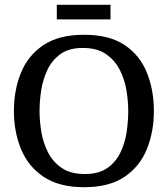

<svg xmlns="http://www.w3.org/2000/svg" viewBox="-20 -772 700 801"><path d="M331 9Q227 9 162.5 -34Q98 -77 68 -149.5Q38 -222 38 -309Q38 -396 67.5 -468.5Q97 -541 161.5 -584Q226 -627 331 -627Q436 -627 500 -584Q564 -541 593 -468.5Q622 -396 622 -309Q622 -222 592.5 -149.5Q563 -77 499 -34Q435 9 331 9ZM334 -46Q393 -46 428.5 -71.5Q464 -97 483 -137Q502 -177 508.5 -222.5Q515 -268 515 -309Q515 -350 507.5 -395.5Q500 -441 479.5 -481Q459 -521 422 -546.5Q385 -572 325 -572Q268 -572 232.5 -546.5Q197 -521 178 -481Q159 -441 152 -395.5Q145 -350 145 -309Q145 -267 152.5 -221.5Q160 -176 180.5 -136Q201 -96 238 -71Q275 -46 334 -46ZM217 -691V-752H441V-691Z"/></svg>

Font: Manuale Medium
Style: Regular
Weight: 500
Designer: Eduardo Tunni / Pablo Cosgaya
Foundry: Eduardo Tunni / Pablo Cosgaya
Version: Version 1.002